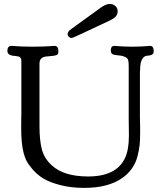

<svg xmlns="http://www.w3.org/2000/svg" viewBox="-20 -917 796 952"><path d="M523.4 -897.5Q540 -897.5 551.8 -887.2Q563.5 -877 563.5 -861.3Q563.5 -857.4 562.5 -853Q561.5 -848.6 560.5 -845.7Q559.6 -842.8 557.1 -839.4Q554.7 -835.9 552.7 -834Q550.8 -832 547.9 -829.6Q544.9 -827.1 543 -825.7Q541 -824.2 537.1 -822.3Q533.2 -820.3 531.7 -819.3Q530.3 -818.4 526.9 -816.4Q523.4 -814.5 522.5 -814.5Q341.8 -728.5 335.9 -728.5Q328.1 -728.5 321.8 -733.9Q315.4 -739.3 315.4 -748Q315.4 -761.7 335 -774.4L472.7 -874Q502.9 -897.5 523.4 -897.5ZM742.2 -663.1Q742.2 -649.4 731.4 -645Q720.7 -640.6 708.5 -640.6Q696.3 -640.6 685.5 -624.5Q674.8 -608.4 674.8 -572.3Q674.8 -570.3 674.3 -566.4Q673.8 -562.5 673.8 -561.5V-335Q673.8 -327.1 674.3 -311.5Q674.8 -295.9 674.8 -288.1V-255.9Q674.8 -223.6 672.4 -198.7Q669.9 -173.8 661.6 -141.6Q653.3 -109.4 634.3 -82Q615.2 -54.7 585.9 -34.2Q516.6 14.6 397.5 14.6Q330.1 14.6 275.9 0Q221.7 -14.6 191.9 -33.7Q162.1 -52.7 139.6 -79.6Q117.2 -106.4 109.9 -122.6Q102.5 -138.7 97.7 -156.2Q85 -202.1 85 -284.2Q85 -296.9 85.4 -322.3Q85.9 -347.7 85.9 -360.4V-612.3Q85.9 -618.2 85.4 -622.6Q85 -627 82 -629.4Q79.1 -631.8 78.1 -633.8Q77.1 -635.7 71.3 -636.7Q65.4 -637.7 64 -638.2Q62.5 -638.7 54.2 -639.6Q45.9 -640.6 43.9 -640.6Q16.6 -644.5 16.6 -665Q16.6 -689.5 37.1 -689.5Q40 -689.5 52.7 -688.5Q65.4 -687.5 88.4 -686.5Q111.3 -685.5 137.7 -685.5H143.6Q171.9 -685.5 196.3 -686.5Q220.7 -687.5 234.4 -688.5Q248 -689.5 251 -689.5Q269.5 -689.5 269.5 -663.1Q269.5 -655.3 267.6 -650.4Q265.6 -645.5 259.3 -643.6Q252.9 -641.6 247.6 -640.6Q242.2 -639.6 229.5 -638.7Q216.8 -637.7 208 -636.7Q175.8 -632.8 175.8 -601.6V-289.1Q175.8 -222.7 187.5 -176.8Q199.2 -130.9 237.3 -96.7Q296.9 -42 417 -42Q556.6 -42 599.6 -132.8Q619.1 -173.8 619.1 -244.1V-257.8Q619.1 -268.6 618.7 -289.1Q618.2 -309.6 618.2 -320.3V-591.8Q618.2 -609.4 615.2 -619.6Q612.3 -629.9 600.1 -634.8Q587.9 -639.6 582 -640.6Q576.2 -641.6 550.8 -644.5Q529.3 -646.5 529.3 -667Q529.3 -689.5 547.9 -689.5Q549.8 -689.5 561.5 -688.5Q573.2 -687.5 592.8 -686.5Q612.3 -685.5 635.7 -685.5Q659.2 -685.5 678.7 -686.5Q698.2 -687.5 710 -688.5Q721.7 -689.5 723.6 -689.5Q742.2 -689.5 742.2 -663.1Z"/></svg>

Font: Goudy Bookletter 1911
Style: Regular
Weight: 400
Version: Version 2010.07.03